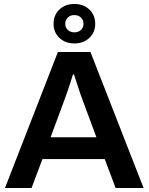

<svg xmlns="http://www.w3.org/2000/svg" viewBox="-20 -948 749 968"><path d="M5 0 272 -686H436L704 0H563L508 -146H194L139 0ZM235 -256H466L397 -442Q392 -455 384 -478Q376 -501 368 -527Q360 -553 353 -573H348Q342 -553 333.5 -527Q325 -501 317 -478Q309 -455 304 -442ZM355 -729Q309 -729 279.5 -757Q250 -785 250 -828Q250 -872 279.5 -900Q309 -928 355 -928Q401 -928 430.5 -900Q460 -872 460 -828Q460 -785 430.5 -757Q401 -729 355 -729ZM355 -785Q375 -785 388 -797Q401 -809 401 -828Q401 -847 388 -859.5Q375 -872 355 -872Q335 -872 322 -859.5Q309 -847 309 -828Q309 -809 322 -797Q335 -785 355 -785Z"/></svg>

Font: Archivo Variable SemiBold
Style: Regular
Weight: 600
Designer: Hector Gatti
Foundry: Omnibus-Type
Version: Version 2.001